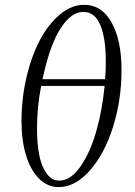

<svg xmlns="http://www.w3.org/2000/svg" viewBox="-20 -766 559 793"><path d="M68.8 -265.1Q68.8 -359.9 89.8 -448.5Q110.8 -537.1 145.8 -602.3Q180.7 -667.5 228.3 -706.8Q275.9 -746.1 327.1 -746.1Q400.4 -746.1 441.2 -672.6Q481.9 -599.1 481.9 -476.1Q481.9 -352.1 446.3 -240.2Q410.6 -128.4 350.3 -60.8Q290 6.8 222.2 6.8Q175.8 6.8 140.6 -28.8Q105.5 -64.5 87.2 -125.7Q68.8 -187 68.8 -265.1ZM132.8 -234.9Q132.8 -173.8 141.8 -127Q150.9 -80.1 172.1 -50Q193.4 -20 225.1 -20Q271 -20 311.3 -76.9Q351.6 -133.8 377 -221.7Q402.3 -309.6 412.1 -411.1H149.9Q132.8 -322.8 132.8 -234.9ZM155.8 -439H414.1Q417 -475.1 417 -512.2Q417 -608.4 394.3 -662.6Q371.6 -716.8 324.2 -716.8Q287.1 -716.8 253.9 -679.9Q220.7 -643.1 196.5 -581.5Q172.4 -520 155.8 -439Z"/></svg>

Font: Dihjauti S
Style: Italic
Weight: 400
Italic angle: -9°
Designer: T. Christopher White
Version: Version 3.0.0